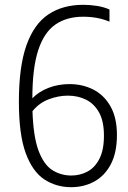

<svg xmlns="http://www.w3.org/2000/svg" viewBox="-20 -769 530 798"><path d="M275.5 9Q214 9 164.8 -23Q115.5 -55 87 -132.2Q58.5 -209.5 58.5 -346Q58.5 -492.5 90 -581Q121.5 -669.5 181.2 -709.2Q241 -749 326 -749Q354.5 -749 383 -744.5Q411.5 -740 435 -729.5V-679Q386.5 -699.5 325.5 -699.5Q257.5 -699.5 210.5 -667.2Q163.5 -635 139 -560.8Q114.5 -486.5 114.5 -360.5Q141.5 -388.5 182 -404Q222.5 -419.5 269 -419.5Q323 -419.5 367.8 -396.8Q412.5 -374 439.2 -327Q466 -280 466 -208Q466 -134.5 440.5 -86.2Q415 -38 371.8 -14.5Q328.5 9 275.5 9ZM262 -371.5Q223 -371.5 183 -356.5Q143 -341.5 115 -307Q118.5 -201 140.2 -142.8Q162 -84.5 197.5 -62Q233 -39.5 276.5 -39.5Q313 -39.5 343.8 -56Q374.5 -72.5 393.2 -109Q412 -145.5 412 -205Q412 -265 391.8 -301.5Q371.5 -338 337.5 -354.8Q303.5 -371.5 262 -371.5Z"/></svg>

Font: Encode Sans Condensed Light
Style: Regular
Weight: 300
Width: 3
Designer: Multiple Designers
Foundry: Impallari Type
Version: Version 3.000; ttfautohint (v1.8.3) -l 8 -r 50 -G 200 -x 14 